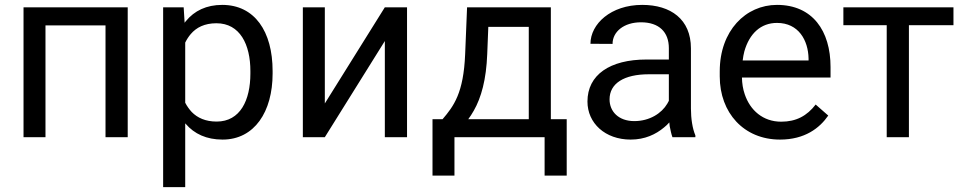

<svg xmlns="http://www.w3.org/2000/svg" viewBox="-20 -558 3919 781"><path d="M499.5 -528.3H75.7V0H165V-454.6H409.2V0H499.5Z M1088.9 -269C1088.9 -430.7 1015.6 -538.1 883.8 -538.1C819.8 -538.1 770.5 -514.2 736.3 -472.2C734.4 -469.7 732.4 -467.8 731 -465.3L727.1 -528.3H643.6V203.1H733.4V-56.2L735.4 -54.2C770.5 -13.2 820.3 9.8 885.3 9.8C1015.1 9.8 1088.9 -103.5 1088.9 -258.8ZM998.5 -258.8C998.5 -150.9 957.5 -63.5 861.3 -63.5C815.9 -63.5 783.2 -78.6 759.8 -102.5C749.5 -113.8 740.7 -126 733.4 -140.1V-384.8C739.7 -397.5 747.1 -409.2 755.9 -419.4C778.8 -446.3 812 -463.4 860.4 -463.4C956.1 -463.4 998.5 -377 998.5 -269Z M1301.3 -137.2V-528.3H1211.9V0H1301.3L1545.4 -391.1V0H1635.7V-528.3H1545.4Z M1879.9 -528.3 1872.1 -337.9C1865.7 -179.2 1825.7 -126.5 1780.3 -73.2H1739.3V156.2H1828.6V0H2195.3V156.2H2285.2V-73.2H2220.7V-528.3ZM1907.2 -107.9C1937.5 -160.6 1958 -234.4 1961.9 -337.9L1966.3 -448.7H2130.9V-73.2H1884.8C1892.6 -83.5 1899.9 -95.2 1907.2 -107.9Z M2704.1 -44.9C2707.5 -27.8 2710.9 -11.7 2715.3 0H2808.6V-7.3C2796.9 -34.2 2790.5 -75.7 2790.5 -116.2V-361.3C2790.5 -480 2708 -538.1 2592.3 -538.1C2464.8 -538.1 2381.8 -460.4 2381.8 -379.9L2471.7 -379.4C2471.7 -429.2 2518.1 -467.3 2587.4 -467.3C2661.6 -467.3 2700.7 -426.8 2700.7 -362.3V-315.9H2609.9C2460.4 -315.9 2369.6 -253.4 2369.6 -145C2369.6 -57.1 2441.4 9.8 2545.4 9.8C2603.5 9.8 2647.9 -11.7 2681.2 -39.6C2689 -45.9 2696.3 -52.7 2702.6 -60.1C2703.1 -55.2 2703.6 -50.3 2704.1 -44.9ZM2694.3 -136.2C2671.4 -97.2 2622.6 -65.4 2560.1 -65.4C2496.1 -65.4 2459.5 -104.5 2459.5 -153.8C2459.5 -218.3 2517.6 -255.9 2619.6 -255.9H2700.7V-147.9C2698.7 -144 2696.8 -140.1 2694.3 -136.2Z M3152.8 9.8C3253.9 9.8 3314 -37.1 3349.1 -87.9L3297.9 -132.8C3262.7 -86.9 3218.8 -63 3157.7 -63C3083.5 -63 3031.2 -109.4 3009.3 -174.8C3002 -195.8 2998.5 -218.8 2998 -242.7H3358.4V-285.2C3358.4 -432.6 3285.2 -538.1 3140.6 -538.1C3013.7 -538.1 2907.7 -433.6 2907.7 -267.6V-247.1C2907.7 -99.6 3005.4 9.8 3152.8 9.8ZM3007.8 -349.1C3028.3 -421.4 3074.7 -464.8 3140.6 -464.8C3228.5 -464.8 3267.6 -394 3269 -319.8V-312H3001C3002.4 -325.2 3004.9 -337.4 3007.8 -349.1Z M3858.4 -528.3H3410.6V-455.6H3586.9V0H3677.2V-455.6H3858.4Z"/></svg>

Font: Bert Sans
Style: Regular
Weight: 400
Designer: Christian Robertson (Google), Cristiano Sobral
Foundry: Google, Cristiano Sobral
Version: Version 3.101